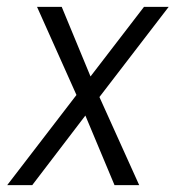

<svg xmlns="http://www.w3.org/2000/svg" viewBox="-20 -540 540 560"><path d="M1 0 203 -263 88 -520H160L244 -317L400 -520H472L270 -257L386 0H314L229 -203L74 0Z"/></svg>

Font: Iosevka SS04 Light Oblique
Style: Regular
Weight: 300
Italic angle: -9°
Monospace: yes
Designer: Belleve Invis
Foundry: Belleve Invis
Version: Version 19.0.0; ttfautohint (v1.8.4)